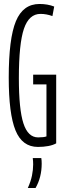

<svg xmlns="http://www.w3.org/2000/svg" viewBox="-20 -730 332 967"><path d="M24 -339Q24 -536 60 -623Q96 -710 179 -710Q220 -710 253 -697L244 -649Q214 -660 184 -660Q126 -660 100.5 -585Q75 -510 75 -336Q75 -179 98 -108.5Q121 -38 172 -38Q201 -38 214 -43V-305H147V-354H263V-8Q247 1 223 5.5Q199 10 171 10Q92 10 58 -73.5Q24 -157 24 -339ZM120 217Q135 184 141 154.5Q147 125 147 98Q147 90 146.5 82Q146 74 145 66H188Q189 72 189.5 79Q190 86 190 94Q190 163 159 217Z"/></svg>

Font: Georama ExtraCondensed Light
Style: Regular
Weight: 300
Width: 2
Designer: Jean-Baptiste Levee
Foundry: Production Type
Version: Version 1.000